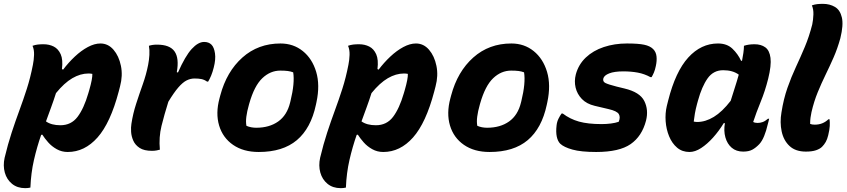

<svg xmlns="http://www.w3.org/2000/svg" viewBox="-55 -778 4405 998"><path d="M114 -540Q128 -545 141.5 -546.5Q155 -548 171 -548Q201 -548 224.5 -536Q248 -524 260.5 -496Q273 -468 267 -419L273 -416Q301 -453 334 -484Q367 -515 401.5 -533.5Q436 -552 467 -552Q507 -552 535 -519.5Q563 -487 573.5 -436Q584 -385 569 -329L562 -302Q519 -139 452 -63.5Q385 12 297 12Q266 12 240 -2.5Q214 -17 195.5 -38Q177 -59 165 -78L159 -77Q137 -14 121.5 53.5Q106 121 103 197Q91 200 76 200Q35 200 7.5 177.5Q-20 155 -30 119Q-40 83 -31 42Q-14 -29 5.5 -88.5Q25 -148 45.5 -203.5Q66 -259 84.5 -316.5Q103 -374 116 -441Q121 -465 122 -492.5Q123 -520 114 -540ZM405 -396Q363 -396 321 -371.5Q279 -347 236 -294Q224 -256 210.5 -219.5Q197 -183 184 -147Q212 -127 259 -127Q315 -127 348 -170.5Q381 -214 404 -293L409 -310Q426 -369 425 -394Q420 -395 415 -395.5Q410 -396 405 -396Z M776 0Q770 2 758.5 4Q747 6 735 6Q694 6 671 -9Q648 -24 638 -46.5Q628 -69 626.5 -92.5Q625 -116 628 -134Q636 -187 652.5 -238Q669 -289 687 -339.5Q705 -390 715 -441Q720 -466 721.5 -492.5Q723 -519 719 -540Q737 -546 761 -546Q828 -546 852.5 -510.5Q877 -475 864 -403L870 -401Q908 -487 941.5 -523.5Q975 -560 1006 -560Q1030 -560 1044 -546Q1058 -532 1062.5 -500.5Q1067 -469 1056 -427Q1050 -403 1042.5 -385Q1035 -367 1027 -354H1021Q1007 -364 992 -367Q977 -370 956 -370Q935 -370 915 -360Q895 -350 872 -323.5Q849 -297 820 -249Q799 -182 784.5 -123.5Q770 -65 776 0Z M1403 -552Q1470 -552 1519 -512.5Q1568 -473 1588.5 -404.5Q1609 -336 1590 -247L1587 -233Q1561 -111 1488 -49.5Q1415 12 1290 12Q1210 12 1156.5 -25Q1103 -62 1084 -125.5Q1065 -189 1086 -267L1090 -282Q1123 -406 1205 -479Q1287 -552 1403 -552ZM1402 -411Q1350 -411 1308.5 -371.5Q1267 -332 1241 -241L1239 -234Q1229 -199 1225.5 -171.5Q1222 -144 1226 -124Q1249 -114 1277 -114Q1345 -114 1391 -146.5Q1437 -179 1453 -245L1455 -253Q1478 -347 1469 -402Q1456 -407 1440.5 -409Q1425 -411 1402 -411Z M1754 -540Q1768 -545 1781.5 -546.5Q1795 -548 1811 -548Q1841 -548 1864.5 -536Q1888 -524 1900.5 -496Q1913 -468 1907 -419L1913 -416Q1941 -453 1974 -484Q2007 -515 2041.5 -533.5Q2076 -552 2107 -552Q2147 -552 2175 -519.5Q2203 -487 2213.5 -436Q2224 -385 2209 -329L2202 -302Q2159 -139 2092 -63.5Q2025 12 1937 12Q1906 12 1880 -2.5Q1854 -17 1835.5 -38Q1817 -59 1805 -78L1799 -77Q1777 -14 1761.5 53.5Q1746 121 1743 197Q1731 200 1716 200Q1675 200 1647.5 177.5Q1620 155 1610 119Q1600 83 1609 42Q1626 -29 1645.5 -88.5Q1665 -148 1685.5 -203.5Q1706 -259 1724.5 -316.5Q1743 -374 1756 -441Q1761 -465 1762 -492.5Q1763 -520 1754 -540ZM2045 -396Q2003 -396 1961 -371.5Q1919 -347 1876 -294Q1864 -256 1850.5 -219.5Q1837 -183 1824 -147Q1852 -127 1899 -127Q1955 -127 1988 -170.5Q2021 -214 2044 -293L2049 -310Q2066 -369 2065 -394Q2060 -395 2055 -395.5Q2050 -396 2045 -396Z M2603 -552Q2670 -552 2719 -512.5Q2768 -473 2788.5 -404.5Q2809 -336 2790 -247L2787 -233Q2761 -111 2688 -49.5Q2615 12 2490 12Q2410 12 2356.5 -25Q2303 -62 2284 -125.5Q2265 -189 2286 -267L2290 -282Q2323 -406 2405 -479Q2487 -552 2603 -552ZM2602 -411Q2550 -411 2508.5 -371.5Q2467 -332 2441 -241L2439 -234Q2429 -199 2425.5 -171.5Q2422 -144 2426 -124Q2449 -114 2477 -114Q2545 -114 2591 -146.5Q2637 -179 2653 -245L2655 -253Q2678 -347 2669 -402Q2656 -407 2640.5 -409Q2625 -411 2602 -411Z M3072 -133Q3097 -133 3120.5 -136Q3144 -139 3161 -145Q3171 -169 3161.5 -185Q3152 -201 3108 -211L3036 -228Q2994 -238 2969.5 -263.5Q2945 -289 2937 -322.5Q2929 -356 2938 -391Q2952 -443 2990 -479Q3028 -515 3083.5 -533.5Q3139 -552 3204 -552Q3263 -552 3293.5 -545.5Q3324 -539 3340 -523Q3355 -508 3357.5 -485Q3360 -462 3354 -435Q3350 -415 3344 -401Q3338 -387 3332 -377H3326Q3295 -394 3260.5 -400.5Q3226 -407 3185 -407Q3138 -407 3111.5 -396.5Q3085 -386 3081 -370Q3077 -354 3092 -346.5Q3107 -339 3150 -328L3191 -318Q3271 -299 3294 -253Q3317 -207 3303 -151Q3282 -70 3223 -29Q3164 12 3044 12Q2965 12 2920.5 -0.5Q2876 -13 2857 -31Q2844 -44 2839 -68Q2834 -92 2838 -126Q2840 -145 2848 -161Q2856 -177 2864 -188H2870Q2908 -159 2954.5 -146Q3001 -133 3072 -133Z M3677 -552Q3724 -552 3752.5 -524.5Q3781 -497 3797 -462H3802Q3806 -482 3809 -503Q3812 -524 3812 -540Q3836 -548 3867 -548Q3901 -548 3923 -532Q3945 -516 3950 -477Q3955 -438 3938 -369Q3922 -305 3899 -249Q3876 -193 3860 -144Q3869 -139 3883 -139Q3896 -139 3909 -143.5Q3922 -148 3937 -161H3943Q3942 -154 3939.5 -146Q3937 -138 3935 -129Q3928 -98 3917 -71Q3906 -44 3892 -29Q3874 -10 3855.5 0Q3837 10 3808 10Q3772 10 3748.5 -10Q3725 -30 3715.5 -64Q3706 -98 3713 -138H3707Q3682 -97 3651.5 -63Q3621 -29 3589.5 -8.5Q3558 12 3529 12Q3491 12 3464.5 -10.5Q3438 -33 3423 -69.5Q3408 -106 3405 -147.5Q3402 -189 3411 -227L3418 -255Q3456 -406 3522.5 -479Q3589 -552 3677 -552ZM3551 -146Q3556 -145 3560.5 -144.5Q3565 -144 3569 -144Q3612 -144 3655.5 -170.5Q3699 -197 3743 -254Q3753 -287 3764 -320.5Q3775 -354 3785 -390Q3754 -413 3704 -413Q3653 -413 3623 -370.5Q3593 -328 3573 -255L3568 -237Q3561 -211 3557 -188Q3553 -165 3551 -146Z M4167 -651Q4172 -675 4173 -702.5Q4174 -730 4165 -750Q4179 -755 4192.5 -756.5Q4206 -758 4222 -758Q4258 -758 4285 -742Q4312 -726 4321 -687Q4330 -648 4313 -579Q4298 -525 4278 -479.5Q4258 -434 4236.5 -390Q4215 -346 4195.5 -298.5Q4176 -251 4163 -195Q4160 -181 4158 -166.5Q4156 -152 4156 -134Q4165 -130 4180 -130Q4222 -130 4251 -158H4257Q4259 -142 4258 -123Q4257 -104 4250 -75Q4245 -54 4237 -40Q4229 -26 4218 -15Q4207 -4 4186.5 3Q4166 10 4134 10Q4080 10 4049 -19Q4018 -48 4008 -95Q3998 -142 4007 -194Q4018 -264 4038 -321Q4058 -378 4082 -429.5Q4106 -481 4128.5 -534.5Q4151 -588 4167 -651Z"/></svg>

Font: Recursive Sn Csl St XBd
Style: Italic
Weight: 800
Italic angle: -15°
Version: Version 1.079;hotconv 1.0.112;makeotfexe 2.5.65598; ttfautoh